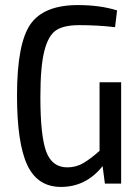

<svg xmlns="http://www.w3.org/2000/svg" viewBox="-20 -723 548 756"><path d="M457 -399V0H393L384 -69Q319 13 220 13Q128 13 87.5 -73Q47 -159 47 -347Q47 -551 99.5 -627Q152 -703 287 -703Q374 -703 441 -682L433 -616Q365 -624 292 -624Q231 -624 200.5 -603.5Q170 -583 154.5 -522Q139 -461 139 -341Q139 -188 162 -126Q185 -64 245 -64Q279 -64 307.5 -80.5Q336 -97 372 -129V-399Z"/></svg>

Font: exo2condensed_r
Style: Regular
Weight: 400
Width: 3
Designer: Natanael Gama
Version: Version 1.001;PS 001.001;hotconv 1.0.70;makeotf.lib2.5.58329